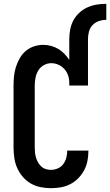

<svg xmlns="http://www.w3.org/2000/svg" viewBox="-20 -978 577 1006"><path d="M343 -774Q343 -799 348 -824.5Q353 -850 365 -872Q377 -894 396 -911.5Q415 -929 438.5 -939.5Q462 -950 487 -954Q512 -958 537 -958V-874Q517 -874 498 -867.5Q479 -861 465.5 -847Q452 -833 446.5 -813.5Q441 -794 441 -774ZM247 8Q220 8 192.5 2.5Q165 -3 141.5 -16.5Q118 -30 99.5 -51.5Q81 -73 70 -98Q59 -123 55 -150.5Q51 -178 51 -205V-530Q51 -555 53.5 -579.5Q56 -604 63.5 -627.5Q71 -651 83.5 -673Q96 -695 115 -711Q134 -727 158 -735Q182 -743 206 -743Q227 -743 247.5 -737.5Q268 -732 285.5 -721.5Q303 -711 317.5 -696Q332 -681 343 -664V-774H441V-530H343V-546Q343 -565 336.5 -583.5Q330 -602 317 -616.5Q304 -631 286 -639Q268 -647 248 -647Q228 -647 209.5 -636.5Q191 -626 180.5 -608.5Q170 -591 166 -570.5Q162 -550 162 -530V-205Q162 -191 163.5 -177.5Q165 -164 169 -151Q173 -138 180 -126Q187 -114 197 -105Q207 -96 220 -92Q233 -88 247 -88Q265 -88 282.5 -95.5Q300 -103 311 -117.5Q322 -132 327 -150Q332 -168 332 -186V-189H443V-183Q443 -157 437.5 -131.5Q432 -106 419.5 -83.5Q407 -61 388.5 -42.5Q370 -24 347 -12.5Q324 -1 298.5 3.5Q273 8 247 8Z"/></svg>

Font: Iosevka Term
Style: Bold
Weight: 700
Monospace: yes
Designer: Belleve Invis
Foundry: Belleve Invis
Version: Version 30.0.1